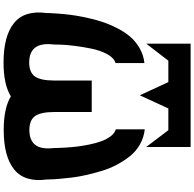

<svg xmlns="http://www.w3.org/2000/svg" viewBox="-26 -1049 1090 1078"><g transform="rotate(90 519.0 -510.0)"><path d="M53.2 -226.1Q53.2 -232.9 53.5 -244.4Q53.7 -255.9 56.4 -291.7Q59.1 -327.6 63.5 -362.5Q67.9 -397.5 77.9 -445.3Q87.9 -493.2 101.3 -534.7Q114.7 -576.2 136.5 -619.6Q158.2 -663.1 185.1 -694.8Q211.9 -726.6 250.5 -748.8Q289.1 -771 334 -775.9V-613.8Q305.2 -605.5 284.2 -566.9Q263.2 -528.3 253.2 -479.2Q243.2 -430.2 237.3 -382.3Q231.4 -334.5 230.5 -301.8L230 -269Q221.2 -195.8 247.3 -162.4Q273.4 -128.9 331.1 -128.9Q386.2 -128.9 409.2 -160.9Q432.1 -192.9 432.1 -269V-480H608.9V-270Q608.9 -193.8 631.8 -161.9Q654.8 -129.9 710 -129.9Q767.6 -129.9 793.7 -163.3Q819.8 -196.8 811 -270Q811 -276.9 810.8 -288.1Q810.5 -299.3 808.6 -332.8Q806.6 -366.2 803 -397Q799.3 -427.7 791.5 -466.3Q783.7 -504.9 772.9 -534.2Q762.2 -563.5 744.9 -586.4Q727.5 -609.4 706.1 -615.2V-777.8Q751.5 -772.9 790 -751.2Q828.6 -729.5 855.5 -696.3Q882.3 -663.1 904.3 -621.8Q926.3 -580.6 939.7 -535.9Q953.1 -491.2 963.1 -447Q973.1 -402.8 977.5 -363.3Q981.9 -323.7 984.6 -293.2Q987.3 -262.7 987.3 -245.1L987.8 -227.1Q1004.4 -103.5 931.6 -44.7Q858.9 14.2 710 14.2Q587.9 14.2 521 -25.9Q454.6 15.1 331.1 15.1Q182.1 15.1 109.4 -43.7Q36.6 -102.5 53.2 -226.1ZM225.1 -786.1V-1035.2H805.2V-786.1L710.9 -910.2H588.9L515.1 -750L440.9 -910.2H320.8Z"/></g></svg>

Font: Hussar Preview
Style: Bold
Weight: 700
Foundry: Cannot Into Space Fonts, PlusOne Fonts
Version: Version 2.29RC2 "Millennial"